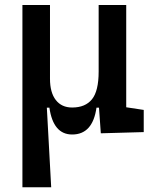

<svg xmlns="http://www.w3.org/2000/svg" viewBox="-20 -538 626 782"><path d="M273.9 9.8Q196.8 9.8 181.2 -99.6H152.3L71.3 -175.8V-517.6H183.6V-217.3Q183.6 -161.1 207.3 -130.6Q231 -100.1 273.9 -100.1Q327.6 -100.1 354.7 -133.8Q381.8 -167.5 381.8 -246.6L407.2 -99.6H373Q365.2 -44.9 340.6 -17.6Q315.9 9.8 273.9 9.8ZM71.3 224.6V-210L169.9 -115.7L188.5 224.6ZM390.6 4.9 381.8 -119.1V-217.3H494.1V-101.1L565.4 -90.3V0ZM381.8 -146.5V-517.6H494.1V-175.8Z"/></svg>

Font: Cascadia Mono Medium
Style: Regular
Weight: 500
Monospace: yes
Designer: Aaron Bell
Foundry: Saja Typeworks
Version: Version 2407.024